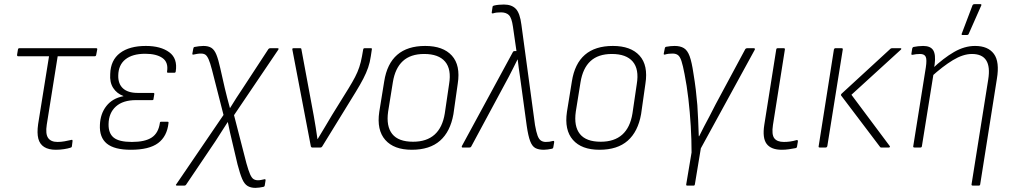

<svg xmlns="http://www.w3.org/2000/svg" viewBox="-20 -716 4917 932"><path d="M251 11Q216 11 194.5 -2.5Q173 -16 166 -43Q159 -70 165 -113L218 -443H68Q62 -443 63 -451L67 -475Q68 -482 74 -482H447Q453 -482 452 -476L447 -450Q446 -443 440 -443H260L207 -111Q200 -66 213.5 -46.5Q227 -27 259 -27Q276 -27 293 -30Q310 -33 327 -37Q333 -39 332 -30L329 -6Q328 -2 326.5 -1Q325 0 322 1Q310 5 290.5 8Q271 11 251 11Z M615 11Q535 11 498.5 -19Q462 -49 465 -110Q467 -164 496.5 -201.5Q526 -239 579 -249V-250Q547 -262 529.5 -289Q512 -316 515 -357Q517 -424 562.5 -458.5Q608 -493 688 -493Q760 -493 801.5 -462.5Q843 -432 833 -369Q832 -363 827 -363H795Q790 -363 791 -369Q798 -414 768.5 -434.5Q739 -455 685 -455Q623 -455 589 -428Q555 -401 554 -350Q553 -309 577 -287Q601 -265 648 -265H724Q730 -265 729 -259L725 -235Q725 -230 719 -230H640Q577 -230 542.5 -199Q508 -168 507 -114Q506 -69 532 -48Q558 -27 620 -27Q684 -27 716.5 -48.5Q749 -70 756 -119Q756 -125 762 -125H794Q799 -125 798 -119Q791 -54 747.5 -21.5Q704 11 615 11Z M1220 196Q1197 196 1181.5 186.5Q1166 177 1155.5 152.5Q1145 128 1133 82L1108 -24Q1102 -47 1096.5 -73Q1091 -99 1086 -123H1085Q1070 -100 1055.5 -77Q1041 -54 1026 -31L883 181Q880 185 875 185H839Q835 185 834 182.5Q833 180 836 178L1065 -158L1009 -377Q1000 -412 992.5 -428.5Q985 -445 977 -450.5Q969 -456 955 -456Q946 -456 937 -454.5Q928 -453 919 -451Q912 -450 914 -457L918 -479Q919 -487 924 -488Q935 -490 946 -491.5Q957 -493 967 -493Q992 -493 1006.5 -483.5Q1021 -474 1030.5 -450.5Q1040 -427 1049 -386L1071 -289Q1077 -265 1083 -240.5Q1089 -216 1096 -192H1097Q1112 -217 1128 -241.5Q1144 -266 1160 -290L1283 -478Q1286 -482 1292 -482H1327Q1335 -482 1331 -475L1116 -157L1176 76Q1186 112 1194 130Q1202 148 1211 153.5Q1220 159 1232 159Q1240 159 1247.5 157.5Q1255 156 1264 154Q1270 153 1269 160L1265 185Q1264 190 1259 191Q1249 193 1239 194.5Q1229 196 1220 196Z M1495 0Q1491 0 1489 -5L1399 -476Q1398 -482 1405 -482H1437Q1443 -482 1443 -477L1503 -154Q1508 -126 1512.5 -98Q1517 -70 1521 -41H1522Q1540 -71 1557.5 -100Q1575 -129 1592 -158L1672 -287Q1691 -318 1703.5 -342Q1716 -366 1724 -390Q1732 -414 1737 -442L1743 -476Q1744 -482 1750 -482H1780Q1787 -482 1785 -476L1780 -443Q1776 -414 1767 -388Q1758 -362 1743.5 -334Q1729 -306 1707 -270L1544 -5Q1541 0 1536 0Z M1979 11Q1892 11 1850 -37Q1808 -85 1821 -173L1845 -321Q1872 -493 2044 -493Q2131 -493 2173.5 -446Q2216 -399 2202 -310L2181 -162Q2166 -77 2116 -33Q2066 11 1979 11ZM1985 -28Q2051 -28 2089.5 -62.5Q2128 -97 2139 -165L2160 -308Q2172 -380 2140.5 -417Q2109 -454 2039 -454Q1973 -454 1935.5 -419.5Q1898 -385 1887 -317L1864 -174Q1854 -103 1884 -65.5Q1914 -28 1985 -28Z M2620 11Q2594 11 2578.5 2.5Q2563 -6 2553.5 -31Q2544 -56 2537 -104L2504 -345Q2501 -366 2498 -386.5Q2495 -407 2493 -427H2492Q2481 -406 2471 -385Q2461 -364 2450 -344L2267 -4Q2265 0 2259 0H2225Q2220 0 2222 -7L2470 -464Q2472 -468 2477 -468H2487L2470 -586Q2464 -629 2450.5 -642.5Q2437 -656 2412 -656Q2401 -656 2391.5 -655Q2382 -654 2373 -651Q2366 -650 2367 -656L2371 -683Q2372 -688 2378 -689Q2398 -694 2426 -694Q2464 -694 2484 -673Q2504 -652 2511 -596L2577 -109Q2583 -75 2589.5 -57.5Q2596 -40 2606 -33.5Q2616 -27 2629 -27Q2639 -27 2646.5 -28Q2654 -29 2665 -32Q2671 -33 2670 -25L2666 -2Q2665 5 2659 6Q2649 8 2639 9.5Q2629 11 2620 11Z M2890 11Q2803 11 2761 -37Q2719 -85 2732 -173L2756 -321Q2783 -493 2955 -493Q3042 -493 3084.5 -446Q3127 -399 3113 -310L3092 -162Q3077 -77 3027 -33Q2977 11 2890 11ZM2896 -28Q2962 -28 3000.5 -62.5Q3039 -97 3050 -165L3071 -308Q3083 -380 3051.5 -417Q3020 -454 2950 -454Q2884 -454 2846.5 -419.5Q2809 -385 2798 -317L2775 -174Q2765 -103 2795 -65.5Q2825 -28 2896 -28Z M3316 185Q3310 185 3311 179L3337 24Q3337 -38 3333 -105Q3329 -172 3321.5 -236.5Q3314 -301 3303 -356Q3295 -398 3288 -419.5Q3281 -441 3271 -448.5Q3261 -456 3245 -456Q3235 -456 3226 -455Q3217 -454 3207 -451Q3201 -450 3202 -456L3207 -481Q3208 -488 3214 -489Q3225 -491 3235 -492Q3245 -493 3255 -493Q3282 -493 3299.5 -482.5Q3317 -472 3327.5 -443.5Q3338 -415 3346 -360Q3353 -318 3357.5 -280.5Q3362 -243 3365 -206Q3367 -171 3369 -132.5Q3371 -94 3372 -55H3374Q3385 -78 3398 -102.5Q3411 -127 3425 -153.5Q3439 -180 3454 -210L3598 -478Q3601 -482 3607 -482H3639Q3646 -482 3644 -475L3382 4L3353 179Q3352 185 3347 185Z M3775 11Q3723 11 3701.5 -17.5Q3680 -46 3690 -110L3748 -476Q3749 -482 3755 -482H3784Q3791 -482 3790 -476L3732 -109Q3725 -63 3738.5 -45Q3752 -27 3785 -27Q3800 -27 3815 -29Q3830 -31 3847 -36Q3854 -37 3853 -29L3849 -5Q3848 2 3842 3Q3827 6 3809.5 8.5Q3792 11 3775 11Z M4257 0Q4253 0 4251 -4L4064 -251Q4060 -255 4065 -261L4301 -478Q4304 -482 4310 -482H4351Q4354 -482 4355 -480Q4356 -478 4353 -475L4113 -256L4299 -7Q4301 -5 4299.5 -2.5Q4298 0 4295 0ZM3959 0Q3952 0 3954 -7L4028 -476Q4030 -482 4035 -482H4065Q4072 -482 4071 -476L3996 -7Q3994 0 3988 0Z M4703 185Q4695 185 4696 179L4777 -330Q4797 -454 4698 -454Q4655 -454 4605.5 -424Q4556 -394 4499 -342L4505 -382Q4560 -434 4611 -463.5Q4662 -493 4713 -493Q4776 -493 4804.5 -454.5Q4833 -416 4819 -333L4738 179Q4737 185 4731 185ZM4419 0Q4412 0 4413 -6L4474 -388Q4480 -427 4473.5 -440.5Q4467 -454 4446 -454Q4437 -454 4427.5 -453Q4418 -452 4410 -450Q4403 -449 4404 -455L4408 -480Q4409 -484 4410.5 -485.5Q4412 -487 4414 -488Q4423 -490 4436.5 -491.5Q4450 -493 4461 -493Q4497 -493 4510 -472Q4523 -451 4517 -404L4513 -380L4512 -361L4455 -6Q4454 0 4448 0ZM4651 -546Q4649 -546 4648 -548.5Q4647 -551 4649 -554L4701 -691Q4703 -694 4705.5 -695Q4708 -696 4711 -696H4739Q4742 -696 4743.5 -694Q4745 -692 4743 -689L4682 -551Q4680 -546 4672 -546Z"/></svg>

Font: Sofia Sans Semi Condensed ExtraLight
Style: Italic
Weight: 250
Italic angle: -9°
Version: Version 4.100